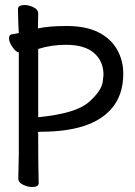

<svg xmlns="http://www.w3.org/2000/svg" viewBox="-20 -731 540 768"><path d="M107.9 17.1Q91.8 17.1 72.5 8.1Q53.2 -1 53.2 -17.1L55.2 -116.2V-522Q43.9 -522 30 -542.5Q16.1 -563 16.1 -577.1Q16.1 -594.2 30.8 -594.2L55.2 -599.1Q53.2 -622.1 51.8 -694.8Q51.8 -710.9 79.1 -710.9Q95.2 -710.9 114 -701.9Q132.8 -692.9 132.8 -676.8L131.8 -617.2Q174.8 -627 246.1 -627Q324.2 -627 374 -601.6Q423.8 -576.2 448.5 -532.5Q473.1 -488.8 473.1 -437Q473.1 -348.1 423.8 -293.9Q344.2 -204.1 144 -204.1Q130.9 -204.1 130.9 -201.2L132.8 -198.2Q132.8 -81.1 133.8 -48.6Q134.8 -16.1 134.8 1Q134.8 17.1 107.9 17.1ZM132.8 -262.2H133.8Q283.2 -276.9 335.2 -322.5Q387.2 -368.2 391.1 -405.8L394 -431.2Q394 -485.8 356.4 -518.8Q318.8 -551.8 244.1 -551.8Q185.1 -551.8 132.8 -535.2Z"/></svg>

Font: LXGW WenKai Mono GB Screen
Style: Regular
Weight: 400
Monospace: yes
Designer: LXGW / Fontworks Inc.
Foundry: LXGW / Fontworks Inc.
Version: Version 1.510;January 18,2025